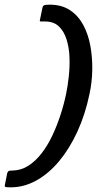

<svg xmlns="http://www.w3.org/2000/svg" viewBox="-33 -721 425 822"><path d="M-12 70 -2 20Q0 14 3.5 11.5Q7 9 23 9Q58 8 88.5 -11.5Q119 -31 145 -64.5Q171 -98 191 -140.5Q211 -183 226 -229Q241 -275 250 -319Q257 -352 261.5 -393.5Q266 -435 264.5 -476Q263 -517 252 -552Q241 -587 219 -608Q197 -629 160 -629Q147 -629 141.5 -629Q136 -629 138 -636L149 -689Q150 -695 155 -698Q160 -701 180 -701Q231 -701 266.5 -677.5Q302 -654 323.5 -614Q345 -574 354 -524Q363 -474 362 -421Q361 -368 350 -318Q332 -231 298.5 -158Q265 -85 220.5 -31.5Q176 22 123 51.5Q70 81 13 81Q-7 81 -10.5 79Q-14 77 -12 70Z"/></svg>

Font: Glory Thin SemiBold
Style: Italic
Weight: 600
Italic angle: -12°
Version: Version 1.011